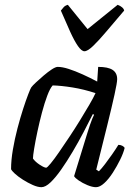

<svg xmlns="http://www.w3.org/2000/svg" viewBox="-20 -778 566 798"><path d="M152 0Q137 0 116.5 -9Q96 -18 75.5 -31Q55 -44 41.5 -56.5Q28 -69 26 -75Q26 -112 33.5 -156Q41 -200 52.5 -244Q64 -288 76 -325Q88 -362 97.5 -386.5Q107 -411 110 -415Q115 -422 129.5 -435.5Q144 -449 161.5 -464Q179 -479 195 -489.5Q211 -500 220 -500Q239 -500 265.5 -491.5Q292 -483 323 -469Q354 -455 384 -439L388 -500Q429 -500 448 -487.5Q467 -475 467 -449Q467 -435 456 -385Q445 -335 425.5 -256Q406 -177 380 -73L391 -66Q402 -77 416.5 -96Q431 -115 446 -136.5Q461 -158 472 -176Q481 -176 488.5 -172Q496 -168 498 -163Q493 -142 479.5 -114.5Q466 -87 449 -60.5Q432 -34 413.5 -17Q395 0 379 0Q364 0 343.5 -8.5Q323 -17 307 -28Q291 -39 288 -46L343 -225Q349 -244 354 -259Q359 -274 363.5 -284.5Q368 -295 371 -301L366 -304Q349 -270 327.5 -229Q306 -188 282 -147.5Q258 -107 234.5 -73.5Q211 -40 190 -20Q169 0 152 0ZM172 -81Q176 -81 190.5 -98.5Q205 -116 225 -145Q245 -174 268 -208.5Q291 -243 312.5 -278Q334 -313 351.5 -343Q369 -373 377 -391Q328 -407 281.5 -414.5Q235 -422 199 -423Q188 -411 176.5 -380.5Q165 -350 154.5 -310.5Q144 -271 135.5 -231Q127 -191 122 -160.5Q117 -130 117 -119Q127 -105 145.5 -93Q164 -81 172 -81ZM331 -565Q319 -565 304 -586.5Q289 -608 271.5 -646.5Q254 -685 233 -734Q239 -742 245 -748.5Q251 -755 262 -758L344 -657L469 -758Q480 -754 487.5 -747.5Q495 -741 496 -734Q455 -686 422.5 -647.5Q390 -609 367 -587Q344 -565 331 -565Z"/></svg>

Font: Texturina Medium 12pt Medium
Style: Italic
Weight: 500
Italic angle: -11°
Version: Version 1.002